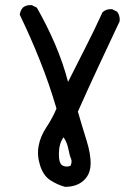

<svg xmlns="http://www.w3.org/2000/svg" viewBox="-20 -727 540 745"><path d="M232.4 -2Q203.1 -9.8 175.8 -27.3Q148.4 -44.9 135.7 -84.5Q123 -124 129.9 -161.1Q136.7 -198.2 160.2 -233.4Q183.6 -268.6 199.2 -305.7Q171.9 -399.4 135.7 -490.2Q99.6 -581.1 56.6 -669.9Q58.6 -685.5 68.4 -697.3Q82 -709 103.5 -707L123 -697.3Q162.1 -628.9 193.4 -556.2Q224.6 -483.4 244.1 -409.2Q278.3 -477.5 312.5 -544.4Q346.7 -611.3 377.9 -679.7Q393.6 -693.4 415 -691.4L434.6 -681.6Q446.3 -666 444.3 -644.5Q403.3 -557.6 362.3 -469.7Q321.3 -381.8 282.2 -293.9Q297.9 -239.3 315.4 -183.6Q333 -127.9 331.5 -88.4Q330.1 -48.8 303.2 -25.4Q276.4 -2 232.4 -2ZM253.9 -84Q260.7 -99.6 255.4 -111.8Q250 -124 245.1 -149.4Q240.2 -174.8 226.6 -194.3Q209 -170.9 208.5 -131.3Q208 -91.8 223.1 -84.5Q238.3 -77.1 253.9 -84Z"/></svg>

Font: NaikaiFont
Style: Regular
Weight: 400
Version: Version 1.67